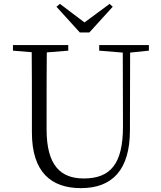

<svg xmlns="http://www.w3.org/2000/svg" viewBox="-20 -958 832 993"><path d="M290 -938 272 -923 393 -790H442L563 -923L547 -938L417 -842ZM493 -696 615 -686 616 -304C616 -111 552 -35 413 -35C294 -35 221 -102 221 -288V-389C221 -491 221 -589 222 -687L333 -696V-725H47V-696L144 -688C145 -589 145 -489 145 -389V-273C145 -66 246 15 399 15C562 15 651 -81 652 -281L653 -686L750 -696V-725H493Z"/></svg>

Font: Noto Serif CJK SC Light
Style: Regular
Weight: 300
Designer: Ryoko NISHIZUKA 西塚涼子 (kana & ideographs); Frank Grießhammer (Latin, Greek & Cyrillic); Wenlong ZHANG 张文龙 (bopomofo); San
Foundry: Adobe
Version: Version 2.001;hotconv 1.1.0;makeotfexe 2.6.0